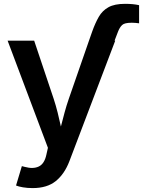

<svg xmlns="http://www.w3.org/2000/svg" viewBox="-20 -754 743 982"><path d="M435.1 -545.9 451.2 -591.8Q466.8 -635.7 485.1 -667.7Q503.4 -699.7 534.7 -717Q565.9 -734.4 619.6 -734.4Q661.6 -734.4 691.4 -727.5V-634.8Q671.4 -637.7 653.8 -637.7Q616.7 -637.7 604.5 -626Q592.3 -614.3 583.5 -591.8L565.9 -545.9H569.3L335 70.3Q310.1 135.7 265.6 171.9Q221.2 208 147 208Q120.1 208 97.4 204.1Q74.7 200.2 62 194.8L91.8 95.7L106.9 99.6Q149.9 111.3 178.7 97.4Q207.5 83.5 217.3 36.6L225.1 2L19 -545.9H154.8L254.4 -249Q266.1 -213.4 274.9 -178Q283.7 -142.6 291.5 -106.9Q300.8 -143.1 310.3 -178.5Q319.8 -213.9 332 -249L435.1 -545.9Z"/></svg>

Font: Inter-SemiBold
Style: Regular
Weight: 600
Designer: Rasmus Andersson
Foundry: rsms
Version: Version 4.000;git-a52131595